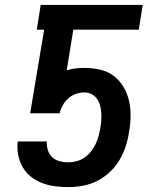

<svg xmlns="http://www.w3.org/2000/svg" viewBox="-20 -755 640 783"><path d="M259 8Q231 8 204 4.5Q177 1 152 -8.5Q127 -18 106.5 -34Q86 -50 73 -72.5Q60 -95 54.5 -121.5Q49 -148 52 -175V-178H171V-177Q170 -159 175.5 -142Q181 -125 193.5 -113.5Q206 -102 223 -97.5Q240 -93 259 -93Q275 -93 292 -97.5Q309 -102 324 -112Q339 -122 350.5 -136.5Q362 -151 369.5 -166.5Q377 -182 381.5 -198.5Q386 -215 389 -232Q392 -248 393 -263.5Q394 -279 393 -295Q392 -311 388 -325.5Q384 -340 375.5 -352Q367 -364 353.5 -371Q340 -378 324 -378Q307 -378 289.5 -372Q272 -366 258.5 -354Q245 -342 236 -326Q227 -310 223 -293H103L160 -634H130L146 -735H562L546 -634H279L252 -468Q270 -474 288 -476Q306 -478 324 -478Q356 -478 387.5 -471Q419 -464 443 -446Q467 -428 483 -401.5Q499 -375 506 -344.5Q513 -314 512.5 -281Q512 -248 506 -216Q502 -187 492.5 -158Q483 -129 467 -102Q451 -75 427.5 -53Q404 -31 376 -17Q348 -3 318 2.5Q288 8 259 8Z"/></svg>

Font: Zed Sans Extended
Style: Bold Italic
Weight: 700
Width: 7
Italic angle: -9°
Designer: Belleve Invis
Foundry: Belleve Invis
Version: Version 1.0.0; ttfautohint (v1.8.4)